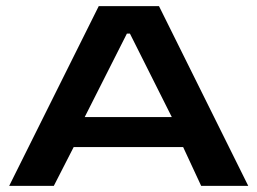

<svg xmlns="http://www.w3.org/2000/svg" viewBox="-20 -608 842 628"><path d="M303 -588H500L792 0H638L579 -127H221L156 0H10ZM542 -225 405 -498H395L257 -225Z"/></svg>

Font: Gold
Style: Regular
Weight: 400
Designer: jaiki
Version: Version 1.000